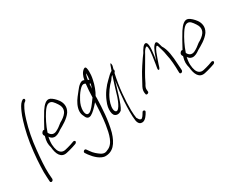

<svg xmlns="http://www.w3.org/2000/svg" viewBox="-114 -1233 2522 2034"><g transform="rotate(-30 1147.5 -216.0)"><path d="M97 -346C73 -235 58 -79 55 16C52 66 53 105 55 134C56 163 57 181 58 189L59 202C59 207 62 210 66 212C79 220 95 208 96 191L95 179C95 170 94 152 91 124C87 43 95 -57 106 -163C116 -270 138 -387 170 -491C190 -555 203 -589 228 -632C235 -644 240 -652 246 -656L258 -665C262 -668 265 -673 266 -678C269 -689 262 -696 252 -696C247 -696 243 -694 239 -691L227 -682C204 -663 185 -625 169 -588C159 -566 147 -535 135 -494C123 -453 109 -404 97 -346Z M251 -287C238 -270 247 -253 255 -243L254 -240C237 -183 239 -149 251 -107C258 -19 291 45 365 29C387 24 422 16 451 6L492 -8C497 -10 501 -14 504 -18C516 -34 501 -45 487 -42L445 -27C419 -18 391 -12 371 -7C329 3 300 -20 287 -56C274 -93 267 -145 284 -217C295 -198 311 -185 334 -182C365 -178 399 -198 426 -218C474 -245 544 -282 583 -338C620 -397 601 -452 577 -486C555 -516 526 -544 502 -555C459 -576 418 -532 383 -479C354 -434 317 -366 282 -302C268 -308 257 -296 251 -287ZM297 -258C321 -332 360 -407 392 -456C415 -492 437 -518 463 -523C500 -531 521 -497 545 -462C562 -437 581 -396 553 -352C534 -324 500 -300 468 -283C438 -258 412 -239 383 -225C341 -205 311 -227 297 -258Z M528 112C527 117 528 121 530 124L551 155C594 213 646 257 697 264C798 268 852 197 887 81C922 -52 928 -191 932 -306V-321C932 -326 931 -333 932 -340C958 -383 982 -445 993 -503C1001 -539 1004 -576 1003 -600C1002 -625 1001 -674 969 -652C939 -632 920 -590 913 -545C879 -568 833 -520 805 -482C781 -450 744 -411 722 -362C697 -307 696 -260 715 -226C727 -191 747 -168 785 -186C815 -201 855 -241 894 -286C891 -209 886 -106 873 -24C856 83 834 192 749 220C717 238 689 227 669 213C644 196 609 169 584 131L562 100C560 97 555 94 550 94C541 94 530 102 528 112ZM739 -297C744 -342 763 -377 780 -406C799 -442 825 -475 849 -497C872 -517 889 -518 907 -506C902 -460 896 -392 896 -343L884 -327C848 -277 819 -237 788 -220C748 -201 733 -244 739 -297ZM955 -573C957 -583 960 -592 965 -599C966 -576 966 -553 960 -520C956 -523 952 -528 946 -530C948 -545 951 -560 955 -573ZM941 -485C945 -483 949 -483 953 -484C949 -466 944 -447 937 -427C938 -448 939 -468 941 -485Z M987 -175C980 -136 983 -96 997 -75C1015 -51 1052 -46 1085 -73C1106 -102 1125 -156 1142 -210C1160 -265 1176 -323 1194 -378C1180 -296 1171 -219 1166 -143C1161 -60 1159 38 1168 96C1173 124 1185 141 1202 147C1243 161 1273 124 1293 94L1306 72C1320 49 1285 37 1276 59L1263 80C1255 93 1247 103 1238 110C1234 114 1227 115 1221 112C1211 109 1201 96 1190 75C1186 51 1183 19 1182 -21C1181 -140 1192 -296 1228 -453C1233 -455 1238 -461 1240 -471C1243 -480 1241 -485 1237 -488C1242 -505 1244 -518 1248 -529C1249 -559 1244 -572 1234 -549C1229 -538 1217 -504 1211 -486C1210 -485 1210 -485 1209 -485C1185 -473 1168 -454 1135 -422C1087 -378 1036 -311 1008 -240C998 -216 990 -194 987 -175ZM1042 -234C1069 -298 1115 -359 1158 -400C1172 -420 1182 -437 1197 -445C1173 -375 1149 -291 1126 -216C1112 -173 1064 -55 1029 -100C1011 -128 1022 -185 1042 -234Z M1397 -112 1400 -95C1399 -74 1442 -84 1436 -107L1434 -125C1432 -149 1440 -165 1455 -189C1464 -206 1474 -226 1485 -249C1503 -285 1595 -435 1609 -463C1623 -491 1637 -512 1653 -522C1667 -530 1669 -520 1671 -503C1677 -456 1659 -368 1650 -304C1646 -276 1637 -251 1649 -246C1662 -241 1669 -267 1677 -295C1683 -313 1690 -332 1697 -353C1713 -399 1730 -448 1750 -471C1766 -488 1771 -461 1775 -447L1784 -417C1792 -395 1796 -370 1802 -336C1816 -282 1822 -192 1822 -128L1823 -110C1823 -105 1825 -102 1829 -100C1842 -92 1859 -104 1860 -120L1859 -139C1858 -151 1857 -171 1855 -199C1850 -296 1840 -386 1802 -443C1795 -462 1793 -481 1786 -498C1778 -516 1763 -520 1745 -499C1716 -467 1696 -404 1675 -341C1687 -417 1707 -538 1677 -557C1649 -576 1613 -512 1597 -481C1580 -460 1555 -424 1521 -372C1468 -291 1459 -264 1423 -201C1405 -170 1393 -144 1397 -112Z M1942 -287C1929 -270 1938 -253 1946 -243L1945 -240C1928 -183 1930 -149 1942 -107C1949 -19 1982 45 2056 29C2078 24 2113 16 2142 6L2183 -8C2188 -10 2192 -14 2195 -18C2207 -34 2192 -45 2178 -42L2136 -27C2110 -18 2082 -12 2062 -7C2020 3 1991 -20 1978 -56C1965 -93 1958 -145 1975 -217C1986 -198 2002 -185 2025 -182C2056 -178 2090 -198 2117 -218C2165 -245 2235 -282 2274 -338C2311 -397 2292 -452 2268 -486C2246 -516 2217 -544 2193 -555C2150 -576 2109 -532 2074 -479C2045 -434 2008 -366 1973 -302C1959 -308 1948 -296 1942 -287ZM1988 -258C2012 -332 2051 -407 2083 -456C2106 -492 2128 -518 2154 -523C2191 -531 2212 -497 2236 -462C2253 -437 2272 -396 2244 -352C2225 -324 2191 -300 2159 -283C2129 -258 2103 -239 2074 -225C2032 -205 2002 -227 1988 -258Z"/></g></svg>

Font: Stray Cat
Style: UltCnObl
Weight: 400
Version: Version 1.0